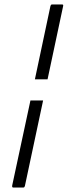

<svg xmlns="http://www.w3.org/2000/svg" viewBox="-20 -728 314 864"><path d="M174 -276 92 109Q91 112 89.5 114Q88 116 84 116H40Q37 116 35.5 114Q34 112 35 106L117 -276ZM137 -371 207 -701Q208 -704 209.5 -706Q211 -708 215 -708H259Q263 -708 264 -706Q265 -704 264 -700L194 -371Z"/></svg>

Font: Glory Light
Style: Italic
Weight: 300
Italic angle: -12°
Version: Version 1.011